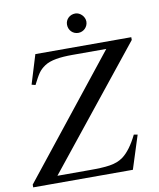

<svg xmlns="http://www.w3.org/2000/svg" viewBox="-96 -888 791 958"><g transform="rotate(-10 300.0 -409.0)"><path d="M399 -769C399 -794 376 -818 351 -818C323 -818 301 -797 301 -770C301 -742 322 -720 350 -720C377 -720 399 -742 399 -769ZM606 -639V-653H120L75 -506L94 -501C121 -553 129 -569 160 -590C190 -610 238 -617 302 -617H473L-6 -14V0H499L553 -169L534 -172C510 -123 484 -88 457 -68C419 -40 371 -36 284 -36H123Z"/></g></svg>

Font: STIXGeneral
Style: Italic
Weight: 400
Italic angle: -16.33°
Designer: MicroPress Inc., with final additions and corrections provided by Coen Hoffman, Elsevier (retired)
Version: Version 1.1.0